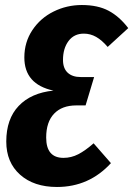

<svg xmlns="http://www.w3.org/2000/svg" viewBox="-20 -729 531 765"><path d="M491 -617 409 -542Q386 -569 363 -582Q340 -595 314 -595Q275 -595 253 -565.5Q231 -536 231 -490Q231 -457 249.5 -439.5Q268 -422 302 -422H355L321 -309H284Q227 -309 195.5 -276Q164 -243 164 -181Q164 -100 233 -100Q264 -100 292 -114.5Q320 -129 353 -158L422 -79Q335 16 207 16Q115 16 60 -33Q5 -82 5 -165Q5 -255 54.5 -307Q104 -359 193 -368Q77 -393 77 -500Q77 -561 109 -609Q141 -657 193.5 -683Q246 -709 306 -709Q370 -709 413 -686Q456 -663 491 -617Z"/></svg>

Font: Fira Sans Extra Condensed
Style: Bold Italic
Weight: 700
Width: 3
Italic angle: -8°
Designer: Carrois Corporate & Edenspiekermann AG
Foundry: Carrois Corporate GbR & Edenspiekermann AG
Version: Version 4.203